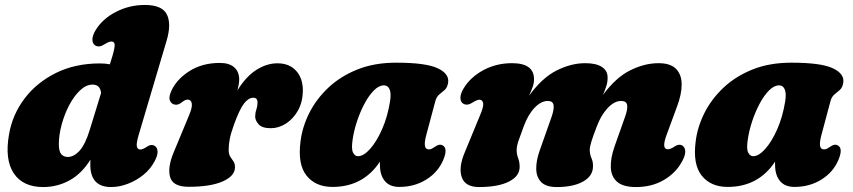

<svg xmlns="http://www.w3.org/2000/svg" viewBox="-20 -740 3444 775"><path d="M653 -577.5 539.5 -194.5Q529.5 -160 532.5 -148.2Q535.5 -136.5 546 -136.5Q556 -136.5 571 -146.5Q591 -160.5 605.5 -150.5Q615.5 -143.5 616 -127.8Q616.5 -112 604 -89Q587.5 -57.5 558.8 -34.2Q530 -11 495.8 2Q461.5 15 428.5 15Q344.5 15 344.5 -75.5Q344.5 -85 345 -95.5Q309 -38 259.8 -11.5Q210.5 15 154.5 15Q72.5 15 35.5 -40.5Q-1.5 -96 16.5 -198Q30 -277 78.8 -341.8Q127.5 -406.5 205.2 -445.2Q283 -484 383.5 -484Q404.5 -484 423.5 -480.5L434 -514.5Q443.5 -546.5 442.8 -559.5Q442 -572.5 429.5 -572.5Q420 -572.5 402.5 -561.5Q390 -553.5 381 -552.8Q372 -552 364.5 -556.5Q353.5 -563 353 -579.2Q352.5 -595.5 365.5 -617.5Q393 -663.5 447.5 -691.8Q502 -720 564.5 -720Q634 -720 653.2 -682.2Q672.5 -644.5 653 -577.5ZM217.5 -158Q217.5 -129 227.2 -117.8Q237 -106.5 253.5 -106.5Q278.5 -106.5 301.5 -132Q324.5 -157.5 342.5 -216.5L388 -364.5Q384.5 -398.5 354 -398.5Q327.5 -398.5 303 -375.2Q278.5 -352 259.2 -315.2Q240 -278.5 228.8 -236.8Q217.5 -195 217.5 -158Z M684.5 -318Q673 -320 666.5 -332.5Q660 -345 669.5 -368Q689 -416.5 741.8 -451.2Q794.5 -486 867.5 -486Q905.5 -486 925.5 -468.2Q945.5 -450.5 945.5 -419Q945.5 -409.5 943.5 -398.5Q941.5 -387.5 938.5 -375.5Q974 -432.5 1015.8 -458.5Q1057.5 -484.5 1099.5 -484.5Q1148 -484.5 1175.5 -454Q1203 -423.5 1202.5 -372.5Q1201.5 -327 1182.5 -293.5Q1163.5 -260 1134.2 -241.2Q1105 -222.5 1073 -222.5Q1038 -222.5 1024 -238.2Q1010 -254 1010 -269.5Q1010 -284 1014.8 -297.8Q1019.5 -311.5 1019.5 -326.5Q1019.5 -345.5 1002.5 -345.5Q983 -345.5 965 -322.2Q947 -299 925 -238.5Q912 -203 907.5 -179.5Q903 -156 903 -135Q903 -118 909.2 -108Q915.5 -98 922 -89Q928.5 -80 928.5 -65Q928.5 -30 879.5 -8Q830.5 14 741.5 14Q677.5 14 666.5 -25.8Q655.5 -65.5 682.5 -128.5L743.5 -275.5Q757 -307.5 754 -322.8Q751 -338 737.5 -338Q728 -338 716 -328.5Q698.5 -314 684.5 -318Z M1700.5 -194.5Q1685 -137 1710.5 -137Q1718 -137 1723 -139.8Q1728 -142.5 1736.5 -148Q1753 -160.5 1767 -153Q1789 -141 1769 -94Q1748 -44.5 1700.2 -15Q1652.5 14.5 1592 14.5Q1553 14.5 1533.2 -9.5Q1513.5 -33.5 1513.5 -75Q1513.5 -81 1513.5 -87.5Q1446 14.5 1322 14.5Q1254 14.5 1217.5 -31Q1181 -76.5 1193 -169Q1200 -227 1228.2 -283.5Q1256.5 -340 1305.2 -386Q1354 -432 1422.5 -459.5Q1491 -487 1579.5 -487Q1697.5 -487 1745.5 -465Q1793.5 -443 1789 -407.5Q1786 -387 1775.5 -377.5Q1765 -368 1753.5 -359Q1742 -350 1737 -331ZM1403.5 -177.5Q1397.5 -139 1405 -124.2Q1412.5 -109.5 1425 -109.5Q1447.5 -109.5 1473.8 -138.8Q1500 -168 1522.2 -218.2Q1544.5 -268.5 1554.5 -331.5Q1559.5 -363.5 1552.5 -379.5Q1545.5 -395.5 1530 -395.5Q1510 -395.5 1490 -375.8Q1470 -356 1452.5 -323.8Q1435 -291.5 1422 -253.2Q1409 -215 1403.5 -177.5Z M2158 -131 2206.5 -268.5Q2217 -298.5 2214.5 -315.5Q2212 -332.5 2191 -332.5Q2164 -332.5 2137.8 -305Q2111.5 -277.5 2094 -230Q2080.5 -194 2073 -172Q2065.5 -150 2065.5 -134.5Q2065.5 -117 2071.5 -101.5Q2077.5 -86 2077.5 -66Q2077.5 -29 2034.2 -7Q1991 15 1913.5 15Q1857.5 15 1843.8 -25Q1830 -65 1857 -127.5L1918 -275.5Q1933 -310.5 1930.2 -324Q1927.5 -337.5 1915 -337.5Q1905.5 -337.5 1888 -326.5Q1875.5 -318.5 1866.5 -317.8Q1857.5 -317 1850 -321.5Q1839 -328 1838.5 -344.2Q1838 -360.5 1851 -382.5Q1878.5 -428.5 1931 -456.8Q1983.5 -485 2046.5 -485Q2136 -485 2135.5 -420Q2136 -405.5 2130 -388.8Q2124 -372 2115.5 -353.5Q2168.5 -426.5 2227.2 -455.8Q2286 -485 2342 -485Q2387 -485 2410 -469.5Q2433 -454 2432.5 -427Q2433 -410.5 2427.5 -393Q2422 -375.5 2414 -357Q2466.5 -428 2524.5 -456.5Q2582.5 -485 2638 -485Q2686.5 -485 2709 -461.8Q2731.5 -438.5 2731.5 -399Q2731.5 -359.5 2713 -310.5L2670.5 -195Q2649 -137.5 2676 -137.5Q2686 -137.5 2701 -147.5Q2721.5 -161.5 2735.5 -151.5Q2745.5 -144.5 2746 -128.8Q2746.5 -113 2734 -90Q2709 -42.5 2660.2 -13.8Q2611.5 15 2547 15Q2495.5 15 2471.2 -6Q2447 -27 2445.5 -63.8Q2444 -100.5 2460 -147L2503 -268.5Q2514 -298.5 2511.5 -315.5Q2509 -332.5 2487.5 -332.5Q2459.5 -332.5 2432.5 -303.5Q2405.5 -274.5 2388.5 -228.5Q2373.5 -190 2367 -168.2Q2360.5 -146.5 2360.5 -135Q2360.5 -117 2367.5 -101.5Q2374.5 -86 2373.5 -67Q2373 -29.5 2333.5 -7.2Q2294 15 2227.5 15Q2184 15 2164.5 -5Q2145 -25 2144.5 -58.2Q2144 -91.5 2158 -131Z M3295.5 -194.5Q3280 -137 3305.5 -137Q3313 -137 3318 -139.8Q3323 -142.5 3331.5 -148Q3348 -160.5 3362 -153Q3384 -141 3364 -94Q3343 -44.5 3295.2 -15Q3247.5 14.5 3187 14.5Q3148 14.5 3128.2 -9.5Q3108.5 -33.5 3108.5 -75Q3108.5 -81 3108.5 -87.5Q3041 14.5 2917 14.5Q2849 14.5 2812.5 -31Q2776 -76.5 2788 -169Q2795 -227 2823.2 -283.5Q2851.5 -340 2900.2 -386Q2949 -432 3017.5 -459.5Q3086 -487 3174.5 -487Q3292.5 -487 3340.5 -465Q3388.5 -443 3384 -407.5Q3381 -387 3370.5 -377.5Q3360 -368 3348.5 -359Q3337 -350 3332 -331ZM2998.5 -177.5Q2992.5 -139 3000 -124.2Q3007.5 -109.5 3020 -109.5Q3042.5 -109.5 3068.8 -138.8Q3095 -168 3117.2 -218.2Q3139.5 -268.5 3149.5 -331.5Q3154.5 -363.5 3147.5 -379.5Q3140.5 -395.5 3125 -395.5Q3105 -395.5 3085 -375.8Q3065 -356 3047.5 -323.8Q3030 -291.5 3017 -253.2Q3004 -215 2998.5 -177.5Z"/></svg>

Font: Fraunces 9pt Soft Black
Style: Italic
Weight: 900
Italic angle: -16°
Version: Version 1.000;[b76b70a41]